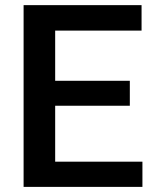

<svg xmlns="http://www.w3.org/2000/svg" viewBox="-20 -731 605 751"><path d="M487.8 -317.4H195.8V-98.6H537.1V0H72.3V-710.9H533.7V-611.3H195.8V-415H487.8Z"/></svg>

Font: Vazir Medium FD
Style: Medium-FD
Weight: 500
Designer: Saber Rastikerdar
Foundry: Saber Rastikerdar
Version: Version 30.0.0